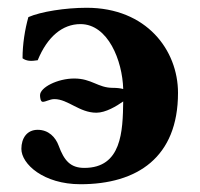

<svg xmlns="http://www.w3.org/2000/svg" viewBox="-20 -464 515 494"><path d="M203 -444C148 -444 85 -434 53 -420C44 -388 38 -350 38 -314C48 -307 59 -306 77 -309C102 -370 141 -402 187 -402C258 -402 295 -308 297 -235C290 -237 280 -238 270 -238C232 -238 216 -262 171 -262C128 -262 83 -239 83 -219C83 -214 84 -202 90 -202C98 -202 108 -209 120 -209C155 -209 184 -174 228 -174C252 -174 280 -191 297 -203C296 -126 293 -32 197 -32C161 -32 145 -51 131 -89C123 -111 105 -130 77 -130C49 -130 35 -108 35 -81C35 -42 92 10 187 10C333 10 438 -59 438 -225C438 -335 357 -444 203 -444Z"/></svg>

Font: Libertinus Serif
Style: Bold
Weight: 700
Designer: Philipp H. Poll, Khaled Hosny
Foundry: Caleb Maclennan
Version: Version 7.050;RELEASE